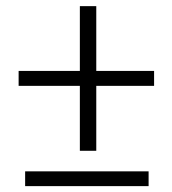

<svg xmlns="http://www.w3.org/2000/svg" viewBox="-20 -639 568 634"><path d="M243.7 -141.1V-355.5H41.5V-404.8H243.7V-618.7H297.9V-404.8H488.8V-355.5H297.9V-141.1ZM63 -24.4V-73.2H470.7V-24.4Z"/></svg>

Font: Roboto Slab Light
Style: Regular
Weight: 300
Designer: Google
Version: Version 2.000; ttfautohint (v1.8.1.43-b0c9)